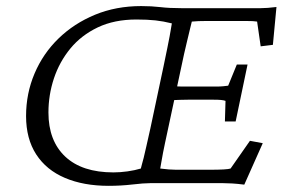

<svg xmlns="http://www.w3.org/2000/svg" viewBox="-20 -600 933 629"><path d="M335.9 8.8Q253.9 8.8 192.9 -17.1Q131.8 -43 98.6 -94.2Q65.4 -145.5 65.4 -219.7Q65.4 -293.9 93.3 -359.4Q121.1 -424.8 171.9 -474.1Q222.7 -523.4 291.5 -551.8Q360.4 -580.1 442.4 -580.1Q476.6 -580.1 505.4 -576.7Q534.2 -573.2 575.2 -573.2H811.5Q822.3 -573.2 833.5 -573.2Q844.7 -573.2 857.4 -574.2Q870.1 -575.2 885.7 -577.1L874 -453.1L834 -448.2L822.3 -529.3Q817.4 -530.3 808.1 -530.8Q798.8 -531.2 788.1 -531.2H654.3Q637.7 -531.2 630.4 -530.8Q623 -530.3 608.4 -529.3Q607.4 -526.4 603 -507.3Q598.6 -488.3 592.8 -464.8Q586.9 -441.4 583 -422.9L520.5 -130.9Q517.6 -118.2 514.2 -100.1Q510.7 -82 508.3 -67.4Q505.9 -52.7 504.9 -47.9Q520.5 -45.9 533.2 -44.9Q545.9 -43.9 556.6 -43.9H667Q695.3 -43.9 712.4 -44.9Q729.5 -45.9 735.4 -47.9L798.8 -138.7L840.8 -130.9L780.3 4.9Q757.8 2 740.7 1Q723.6 0 710 0H472.7Q451.2 0 413.6 4.4Q376 8.8 335.9 8.8ZM351.6 -35.2Q374 -35.2 397.9 -38.6Q421.9 -42 441.4 -47.9Q443.4 -55.7 445.3 -63Q447.3 -70.3 450.7 -83Q454.1 -95.7 459 -118.7Q463.9 -141.6 472.7 -179.7L515.6 -381.8Q523.4 -419.9 528.3 -443.4Q533.2 -466.8 535.6 -480.5Q538.1 -494.1 539.6 -503.4Q541 -512.7 543 -523.4Q515.6 -530.3 489.3 -533.2Q462.9 -536.1 426.8 -536.1Q354.5 -536.1 300.3 -510.3Q246.1 -484.4 210.4 -440.9Q174.8 -397.5 156.7 -343.3Q138.7 -289.1 138.7 -231.4Q138.7 -138.7 193.8 -86.9Q249 -35.2 351.6 -35.2ZM716.8 -202.1 718.8 -269.5Q713.9 -271.5 704.1 -272.5Q694.3 -273.4 679.7 -273.4H595.7Q585 -273.4 569.3 -272.9Q553.7 -272.5 534.2 -271.5L544.9 -317.4Q563.5 -316.4 578.1 -316.4Q592.8 -316.4 603.5 -316.4H686.5Q701.2 -316.4 710.9 -317.4Q720.7 -318.4 727.5 -319.3L755.9 -388.7H791L752 -202.1Z"/></svg>

Font: Crimson Pro ExtraLight
Style: Italic
Weight: 250
Italic angle: -12°
Designer: Jacques Le Bailly
Foundry: Baron von Fonthausen
Version: Version 1.003